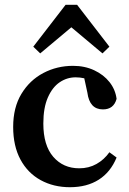

<svg xmlns="http://www.w3.org/2000/svg" viewBox="-20 -768 540 802"><path d="M272 14Q204 14 150 -15.5Q96 -45 65.5 -101.5Q35 -158 35 -238Q35 -319 69.5 -376Q104 -433 161 -463Q218 -493 285 -493Q334 -493 373.5 -474.5Q413 -456 437.5 -425Q462 -394 467 -355Q455 -311 410 -311Q354 -311 345 -381L332 -441Q323 -443 314 -444Q305 -445 296 -445Q260 -445 229.5 -424.5Q199 -404 180 -361Q161 -318 161 -252Q161 -161 202.5 -113Q244 -65 311 -65Q351 -65 383 -83Q415 -101 437 -132L467 -110Q442 -49 392.5 -17.5Q343 14 272 14ZM408 -545 278 -654 148 -545 119 -573 254 -748H302L437 -573Z"/></svg>

Font: Source Serif Pro SemiBold
Style: Regular
Weight: 600
Designer: Frank Grießhammer
Foundry: Adobe Systems Incorporated
Version: Version 3.001;hotconv 1.0.111;makeotfexe 2.5.65597